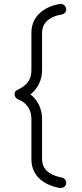

<svg xmlns="http://www.w3.org/2000/svg" viewBox="-20 -828 416 972"><path d="M193 -226C193 -282 167 -325 134 -350C169 -378 193 -419 193 -474V-662C193 -727 254 -748 289 -754C307 -757 315 -767 315 -781C315 -793.8 304.1 -808.4 287.6 -808.4C286.1 -808.4 284.6 -808.2 283 -808C221 -798 139 -758 139 -662V-473C139 -432 125 -401 71 -374C58 -368 54 -364 54 -350C54 -341 59 -330 72 -325C109 -311 139 -278 139 -227V-22C139 73 217 111 278 123C280.9 123.6 283.7 123.8 286.4 123.8C303.1 123.8 315 113.4 315 97C315 83 305 72 289 70C254 63 193 43 193 -22Z"/></svg>

Font: Comic Neue
Style: Normal
Weight: 400
Designer: Craig Rozynski
Foundry: Craig Rozynski
Version: Version 2.003